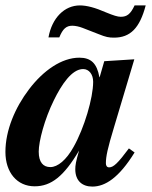

<svg xmlns="http://www.w3.org/2000/svg" viewBox="-41 -675 561 709"><path d="M456 -655C441 -623 428 -613 405 -613C393 -613 378 -618 351 -629C310 -647 279 -655 254 -655C197 -655 151 -609 138 -537H178C191 -569 204 -580 226 -580C237 -580 251 -577 264 -572L323 -549C350 -538 361 -536 380 -536C440 -536 475 -571 497 -655ZM435 -127C394 -72 378 -57 362 -57C354 -57 350 -63 350 -72C350 -97 356 -126 380 -205L455 -456L344 -449L327 -390H326C317 -441 295 -462 252 -462C187 -462 119 -415 66 -345C15 -278 -21 -194 -21 -114C-21 -38 22 13 87 13C148 13 195 -24 251 -119C239 -78 237 -64 237 -50C237 -7 263 14 300 14C347 14 398 -18 456 -112ZM303 -373C303 -313 270 -202 231 -133C204 -84 172 -58 145 -58C119 -58 102 -75 102 -115C102 -153 123 -234 158 -305C186 -362 224 -420 266 -420C288 -420 303 -400 303 -373Z"/></svg>

Font: XITS
Style: Bold Italic
Weight: 700
Italic angle: -16.33°
Designer: MicroPress Inc., with final additions and corrections provided by Coen Hoffman, Elsevier (retired)
Version: Version 1.105